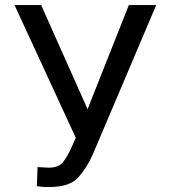

<svg xmlns="http://www.w3.org/2000/svg" viewBox="-20 -731 669 761"><path d="M174.8 10.3Q139.2 10.3 126 6.3L128.9 -68.8L172.9 -66.4Q214.4 -66.4 231.4 -90.3Q248.5 -114.3 261.2 -141.6L280.3 -185.1L37.6 -710.9H143.1L327.1 -298.3L490.7 -710.9H599.1L347.7 -118.7Q325.7 -68.8 291.7 -29.3Q257.8 10.3 174.8 10.3Z"/></svg>

Font: Roboto21382017
Style: Regular
Weight: 400
Designer: Christian Robertson
Foundry: Google
Version: Version 2.138; 2017